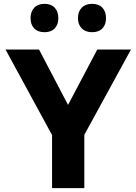

<svg xmlns="http://www.w3.org/2000/svg" viewBox="-20 -965 700 985"><path d="M247.1 0V-272L8.3 -710.9H180.2L329.1 -426.8L479 -710.9H651.9L412.6 -273.4V0ZM452.6 -799.8Q418.9 -799.8 399.4 -819.3Q379.9 -838.9 379.9 -872.1Q379.9 -905.3 399.2 -925.3Q418.5 -945.3 452.6 -945.3Q486.8 -945.3 505.4 -925.3Q523.9 -905.3 523.9 -872.1Q523.9 -838.9 505.4 -819.3Q486.8 -799.8 452.6 -799.8ZM208.5 -799.8Q174.3 -799.8 155.5 -819.3Q136.7 -838.9 136.7 -872.1Q136.7 -905.3 155.5 -925.3Q174.3 -945.3 208.5 -945.3Q242.2 -945.3 260.7 -925.3Q279.3 -905.3 279.3 -872.1Q279.3 -838.9 260.7 -819.3Q242.2 -799.8 208.5 -799.8Z"/></svg>

Font: Comme
Style: Bold
Weight: 700
Version: Version 1.000;gftools[0.9.27]